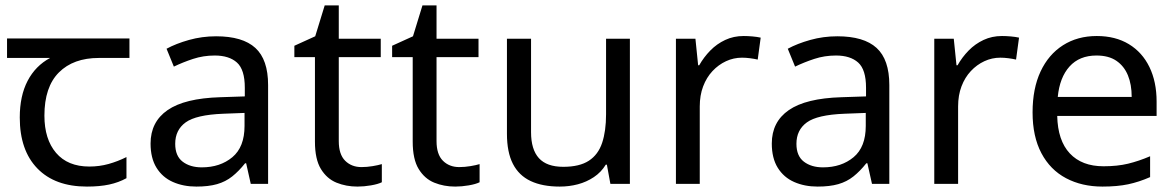

<svg xmlns="http://www.w3.org/2000/svg" viewBox="-20 -679 4342 709"><path d="M301 10Q183 10 118 -57Q53 -124 53 -245Q53 -325 82 -380.5Q111 -436 165 -465H6V-537H458V-465H345Q251 -465 197.5 -411.5Q144 -358 144 -252Q144 -165 187 -114.5Q230 -64 310 -64Q347 -64 381 -73.5Q415 -83 447 -99V-21Q418 -5 383 2.5Q348 10 301 10Z M778 -545Q876 -545 923 -502Q970 -459 970 -365V0H906L889 -76H885Q862 -47 837.5 -27.5Q813 -8 781.5 1Q750 10 705 10Q657 10 618.5 -7Q580 -24 558 -59.5Q536 -95 536 -149Q536 -229 599 -272.5Q662 -316 793 -320L884 -323V-355Q884 -422 855 -448Q826 -474 773 -474Q731 -474 693 -461.5Q655 -449 622 -433L595 -499Q630 -518 678 -531.5Q726 -545 778 -545ZM804 -259Q704 -255 665.5 -227Q627 -199 627 -148Q627 -103 654.5 -82Q682 -61 725 -61Q793 -61 838 -98.5Q883 -136 883 -214V-262Z M1315 -62Q1335 -62 1356 -65.5Q1377 -69 1390 -73V-6Q1376 1 1350 5.5Q1324 10 1300 10Q1258 10 1222.5 -4.5Q1187 -19 1165 -55Q1143 -91 1143 -156V-468H1067V-510L1144 -545L1179 -659H1231V-536H1386V-468H1231V-158Q1231 -109 1254.5 -85.5Q1278 -62 1315 -62Z M1676 -62Q1696 -62 1717 -65.5Q1738 -69 1751 -73V-6Q1737 1 1711 5.5Q1685 10 1661 10Q1619 10 1583.5 -4.5Q1548 -19 1526 -55Q1504 -91 1504 -156V-468H1428V-510L1505 -545L1540 -659H1592V-536H1747V-468H1592V-158Q1592 -109 1615.5 -85.5Q1639 -62 1676 -62Z M2306 -536V0H2234L2221 -71H2217Q2200 -43 2173 -25Q2146 -7 2114 1.5Q2082 10 2047 10Q1983 10 1939.5 -10.5Q1896 -31 1874 -74Q1852 -117 1852 -185V-536H1941V-191Q1941 -127 1970 -95Q1999 -63 2060 -63Q2120 -63 2154.5 -85.5Q2189 -108 2203.5 -151.5Q2218 -195 2218 -257V-536Z M2726 -546Q2741 -546 2758.5 -544.5Q2776 -543 2789 -540L2778 -459Q2765 -462 2749.5 -464Q2734 -466 2720 -466Q2689 -466 2661 -453Q2633 -440 2611 -416.5Q2589 -393 2576.5 -360Q2564 -327 2564 -286V0H2476V-536H2548L2558 -438H2562Q2579 -468 2603 -492.5Q2627 -517 2658 -531.5Q2689 -546 2726 -546Z M3072 -545Q3170 -545 3217 -502Q3264 -459 3264 -365V0H3200L3183 -76H3179Q3156 -47 3131.5 -27.5Q3107 -8 3075.5 1Q3044 10 2999 10Q2951 10 2912.5 -7Q2874 -24 2852 -59.5Q2830 -95 2830 -149Q2830 -229 2893 -272.5Q2956 -316 3087 -320L3178 -323V-355Q3178 -422 3149 -448Q3120 -474 3067 -474Q3025 -474 2987 -461.5Q2949 -449 2916 -433L2889 -499Q2924 -518 2972 -531.5Q3020 -545 3072 -545ZM3098 -259Q2998 -255 2959.5 -227Q2921 -199 2921 -148Q2921 -103 2948.5 -82Q2976 -61 3019 -61Q3087 -61 3132 -98.5Q3177 -136 3177 -214V-262Z M3680 -546Q3695 -546 3712.5 -544.5Q3730 -543 3743 -540L3732 -459Q3719 -462 3703.5 -464Q3688 -466 3674 -466Q3643 -466 3615 -453Q3587 -440 3565 -416.5Q3543 -393 3530.5 -360Q3518 -327 3518 -286V0H3430V-536H3502L3512 -438H3516Q3533 -468 3557 -492.5Q3581 -517 3612 -531.5Q3643 -546 3680 -546Z M4030 -546Q4099 -546 4148.5 -516Q4198 -486 4224.5 -431.5Q4251 -377 4251 -304V-251H3884Q3886 -160 3930.5 -112.5Q3975 -65 4055 -65Q4106 -65 4145.5 -74.5Q4185 -84 4227 -102V-25Q4186 -7 4146 1.5Q4106 10 4051 10Q3975 10 3916.5 -21Q3858 -52 3825.5 -113.5Q3793 -175 3793 -264Q3793 -352 3822.5 -415Q3852 -478 3905.5 -512Q3959 -546 4030 -546ZM4029 -474Q3966 -474 3929.5 -433.5Q3893 -393 3886 -321H4159Q4159 -367 4145 -401Q4131 -435 4102.5 -454.5Q4074 -474 4029 -474Z"/></svg>

Font: utelugu85
Style: Book
Weight: 400
Designer: Jelle Bosma - Monotype Design Team
Foundry: Monotype Imaging Inc.
Version: Version 2.003